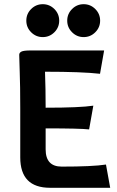

<svg xmlns="http://www.w3.org/2000/svg" viewBox="-20 -892 556 912"><path d="M196.8 -182.6Q196.8 -100.6 272.9 -100.6Q419.9 -100.6 483.4 -110.4L503.4 0H217.8Q76.2 0 76.2 -144.5V-375.5Q76.2 -486.8 73.7 -549.1Q71.3 -611.3 71.3 -631.8Q71.3 -641.6 82 -647Q92.8 -652.3 124.5 -652.3H474.6L455.1 -541.5Q370.6 -551.3 193.8 -551.3Q196.8 -470.7 196.8 -380.4Q360.4 -380.4 423.3 -390.1L403.3 -277.3Q360.4 -282.2 196.8 -282.2ZM377.4 -715.8Q345.2 -715.8 322.3 -738.8Q299.3 -761.7 299.3 -793.9Q299.3 -826.2 322.3 -849.1Q345.2 -872.1 377.4 -872.1Q409.7 -872.1 432.6 -849.1Q455.6 -826.2 455.6 -793.9Q455.6 -761.7 432.6 -738.8Q409.7 -715.8 377.4 -715.8ZM183.1 -715.8Q150.9 -715.8 127.9 -738.8Q105 -761.7 105 -793.9Q105 -826.2 127.9 -849.1Q150.9 -872.1 183.1 -872.1Q215.3 -872.1 238.3 -849.1Q261.2 -826.2 261.2 -793.9Q261.2 -761.7 238.3 -738.8Q215.3 -715.8 183.1 -715.8Z"/></svg>

Font: Bainsley
Style: Bold
Weight: 700
Designer: Paul James MIller
Foundry: High-Logic / Made with FontCreator
Version: Version 1.411;March 28, 2021;FontCreator 13.0.0.2683 64-bit